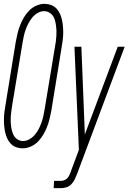

<svg xmlns="http://www.w3.org/2000/svg" viewBox="-29 -763 668 998"><path d="M89 8Q71 8 54.5 2Q38 -4 26.5 -16.5Q15 -29 8 -44.5Q1 -60 -2.5 -77Q-6 -94 -7.5 -112Q-9 -130 -8.5 -148Q-8 -166 -5.5 -184Q-3 -202 0 -220L53 -546Q57 -567 62 -588.5Q67 -610 75 -630.5Q83 -651 94.5 -671Q106 -691 122 -707.5Q138 -724 159.5 -733.5Q181 -743 202 -743Q220 -743 236.5 -737Q253 -731 264.5 -718.5Q276 -706 283 -690.5Q290 -675 293.5 -658Q297 -641 298.5 -623Q300 -605 299.5 -587Q299 -569 296.5 -551Q294 -533 291 -515L238 -189Q234 -168 229 -146.5Q224 -125 216 -104.5Q208 -84 196.5 -64Q185 -44 169 -27.5Q153 -11 131.5 -1.5Q110 8 89 8ZM91 -30Q108 -30 124.5 -39.5Q141 -49 153 -63.5Q165 -78 173 -94Q181 -110 187 -127Q193 -144 196.5 -161Q200 -178 203 -195L257 -521Q260 -535 261.5 -549Q263 -563 264 -577Q265 -591 264.5 -604.5Q264 -618 262 -631.5Q260 -645 256.5 -658Q253 -671 245.5 -681.5Q238 -692 226 -698.5Q214 -705 200 -705Q183 -705 166.5 -695.5Q150 -686 138.5 -671.5Q127 -657 118.5 -641Q110 -625 104 -608Q98 -591 94.5 -574Q91 -557 88 -540L34 -214Q32 -200 30 -186Q28 -172 27 -158Q26 -144 26.5 -130.5Q27 -117 29 -103.5Q31 -90 35 -77Q39 -64 46 -53.5Q53 -43 65 -36.5Q77 -30 91 -30ZM250 215 252 177H289Q298 177 307 173Q316 169 322.5 161.5Q329 154 332.5 145Q336 136 340 127Q340 126 340 126Q340 126 340 126Q340 126 340 126Q340 126 340 126Q340 126 340 126Q340 126 340 126L381 16L358 -520H394L412 -64L583 -520H619L372 140Q366 155 359.5 169Q353 183 342 194.5Q331 206 316.5 210.5Q302 215 288 215Z"/></svg>

Font: Iosevka SS04 XLt Ex
Style: Italic
Weight: 200
Width: 7
Italic angle: -9°
Monospace: yes
Designer: Belleve Invis
Foundry: Belleve Invis
Version: Version 19.0.0; ttfautohint (v1.8.4)